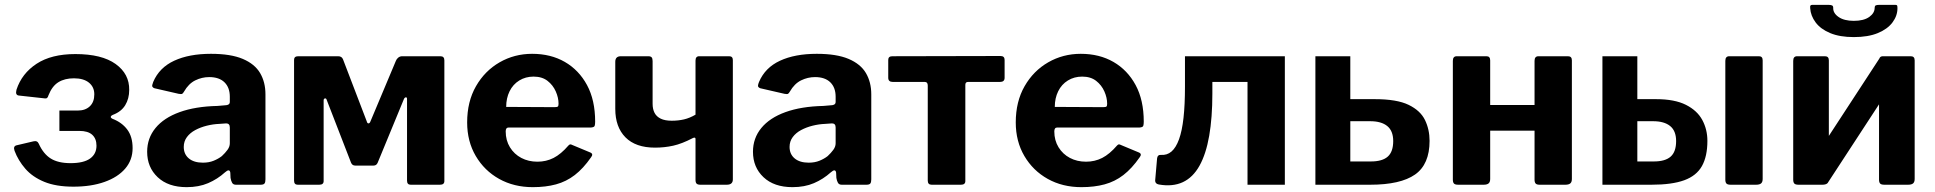

<svg xmlns="http://www.w3.org/2000/svg" viewBox="-20 -762 7981 792"><path d="M283 8Q211 8 162.5 -12Q114 -32 84.5 -66Q55 -100 40 -140Q33 -160 50 -163L118 -179Q134 -183 140 -169Q159 -127 189.5 -108Q220 -89 271 -89Q325 -89 351.5 -108Q378 -127 378 -161Q378 -190 360.5 -206Q343 -222 307 -222H225V-306H301Q332 -306 350.5 -323.5Q369 -341 369 -373Q369 -403 347 -421Q325 -439 285 -439Q247 -439 221 -423Q195 -407 180 -369Q176 -354 166 -356L57 -368Q50 -369 47.5 -374.5Q45 -380 48 -392Q70 -459 131 -499Q192 -539 291 -539Q400 -539 457 -498Q514 -457 513 -391Q513 -355 496.5 -328Q480 -301 445 -288Q438 -285 437 -280.5Q436 -276 444 -272Q483 -257 505 -227.5Q527 -198 527 -151Q527 -102 496.5 -66.5Q466 -31 411 -11.5Q356 8 283 8Z M908 -51Q877 -23 838.5 -6.5Q800 10 750 10Q674 10 630.5 -31Q587 -72 587 -136Q587 -192 621.5 -234Q656 -276 721 -299.5Q786 -323 877 -325L912 -328Q917 -328 922.5 -331Q928 -334 928 -342V-363Q928 -401 906 -422.5Q884 -444 843 -444Q813 -444 785.5 -430.5Q758 -417 739 -384Q735 -377 731.5 -375Q728 -373 717 -375L617 -398Q611 -400 608.5 -404.5Q606 -409 612 -424Q637 -483 698.5 -511.5Q760 -540 850 -540Q932 -540 981.5 -519Q1031 -498 1053 -460.5Q1075 -423 1075 -373V-22Q1075 -10 1071 -5Q1067 0 1055 0H953Q942 0 937.5 -8Q933 -16 931 -28L930 -50Q927 -68 908 -51ZM928 -236Q928 -253 913 -253L885 -251Q859 -250 833 -243.5Q807 -237 785.5 -225.5Q764 -214 751 -196.5Q738 -179 738 -156Q738 -126 759 -108.5Q780 -91 817 -91Q842 -91 861.5 -99Q881 -107 895 -118Q909 -131 918.5 -144Q928 -157 928 -171V-236Z M1208 0Q1193 0 1193 -17V-515Q1193 -530 1210 -530H1375Q1390 -530 1395 -517L1493 -261Q1495 -253 1500 -253Q1505 -253 1508 -261L1613 -511Q1616 -519 1623 -524.5Q1630 -530 1639 -530H1797Q1813 -530 1813 -513V-15Q1813 0 1795 0H1674Q1659 0 1659 -17V-354Q1659 -361 1654 -360.5Q1649 -360 1646 -353L1538 -91Q1533 -79 1521 -79H1445Q1433 -79 1428 -91L1328 -349Q1326 -357 1320.5 -356Q1315 -355 1315 -348V-15Q1315 0 1297 0Z M2066 -220Q2066 -183 2083.5 -154.5Q2101 -126 2130.5 -110.5Q2160 -95 2197 -95Q2233 -95 2263.5 -110.5Q2294 -126 2325 -162Q2329 -166 2332 -166.5Q2335 -167 2343 -163L2415 -133Q2429 -127 2418 -113Q2386 -67 2351 -40Q2316 -13 2273.5 -1.5Q2231 10 2178 10Q2100 10 2039 -24Q1978 -58 1942.5 -118.5Q1907 -179 1907 -257Q1907 -343 1943.5 -406.5Q1980 -470 2041 -505Q2102 -540 2175 -540Q2252 -540 2310 -506.5Q2368 -473 2401.5 -411Q2435 -349 2435 -260Q2435 -249 2433 -243Q2431 -237 2418 -236H2078Q2072 -236 2069 -232Q2066 -228 2066 -220ZM2267 -320Q2278 -320 2281 -322.5Q2284 -325 2284 -334Q2284 -359 2272.5 -385Q2261 -411 2238.5 -428.5Q2216 -446 2181 -446Q2148 -446 2122 -430Q2096 -414 2082 -385.5Q2068 -357 2068 -321Z M2869 0Q2858 0 2853.5 -4.5Q2849 -9 2849 -20V-189Q2849 -198 2837 -192Q2793 -169 2757 -161Q2721 -153 2682 -153Q2602 -153 2560 -195.5Q2518 -238 2518 -313V-507Q2518 -530 2541 -530H2654Q2664 -530 2668 -525.5Q2672 -521 2672 -510V-334Q2672 -312 2680 -296.5Q2688 -281 2705.5 -272.5Q2723 -264 2751 -264Q2778 -264 2801.5 -269.5Q2825 -275 2849 -289V-512Q2849 -530 2864 -530H2988Q3003 -530 3003 -514V-22Q3003 0 2978 0Z M3407 -51Q3376 -23 3337.5 -6.5Q3299 10 3249 10Q3173 10 3129.5 -31Q3086 -72 3086 -136Q3086 -192 3120.5 -234Q3155 -276 3220 -299.5Q3285 -323 3376 -325L3411 -328Q3416 -328 3421.5 -331Q3427 -334 3427 -342V-363Q3427 -401 3405 -422.5Q3383 -444 3342 -444Q3312 -444 3284.5 -430.5Q3257 -417 3238 -384Q3234 -377 3230.5 -375Q3227 -373 3216 -375L3116 -398Q3110 -400 3107.5 -404.5Q3105 -409 3111 -424Q3136 -483 3197.5 -511.5Q3259 -540 3349 -540Q3431 -540 3480.5 -519Q3530 -498 3552 -460.5Q3574 -423 3574 -373V-22Q3574 -10 3570 -5Q3566 0 3554 0H3452Q3441 0 3436.5 -8Q3432 -16 3430 -28L3429 -50Q3426 -68 3407 -51ZM3427 -236Q3427 -253 3412 -253L3384 -251Q3358 -250 3332 -243.5Q3306 -237 3284.5 -225.5Q3263 -214 3250 -196.5Q3237 -179 3237 -156Q3237 -126 3258 -108.5Q3279 -91 3316 -91Q3341 -91 3360.5 -99Q3380 -107 3394 -118Q3408 -131 3417.5 -144Q3427 -157 3427 -171V-236Z M4105 -424H3973Q3962 -424 3962 -412V-15Q3962 0 3944 0H3823Q3807 0 3807 -17V-409Q3807 -424 3795 -424H3663Q3644 -424 3644 -441V-515Q3644 -530 3661 -530L4107 -531Q4124 -531 4124 -515V-441Q4124 -424 4105 -424Z M4329 -220Q4329 -183 4346.5 -154.5Q4364 -126 4393.5 -110.5Q4423 -95 4460 -95Q4496 -95 4526.5 -110.5Q4557 -126 4588 -162Q4592 -166 4595 -166.5Q4598 -167 4606 -163L4678 -133Q4692 -127 4681 -113Q4649 -67 4614 -40Q4579 -13 4536.5 -1.5Q4494 10 4441 10Q4363 10 4302 -24Q4241 -58 4205.5 -118.5Q4170 -179 4170 -257Q4170 -343 4206.5 -406.5Q4243 -470 4304 -505Q4365 -540 4438 -540Q4515 -540 4573 -506.5Q4631 -473 4664.5 -411Q4698 -349 4698 -260Q4698 -249 4696 -243Q4694 -237 4681 -236H4341Q4335 -236 4332 -232Q4329 -228 4329 -220ZM4530 -320Q4541 -320 4544 -322.5Q4547 -325 4547 -334Q4547 -359 4535.5 -385Q4524 -411 4501.5 -428.5Q4479 -446 4444 -446Q4411 -446 4385 -430Q4359 -414 4345 -385.5Q4331 -357 4331 -321Z M4760 -1Q4745 -4 4745 -17L4753 -109Q4755 -124 4768 -123Q4794 -121 4812.5 -137Q4831 -153 4843.5 -187.5Q4856 -222 4862 -276Q4868 -330 4868 -405V-530H5280V0H5126V-424H4981V-376Q4981 -277 4968 -202Q4955 -127 4928 -78.5Q4901 -30 4859 -10.5Q4817 9 4760 -1Z M5406 0V-530H5550V-353H5651Q5742 -353 5790.5 -329.5Q5839 -306 5858 -267Q5877 -228 5877 -181Q5877 -84 5817 -42Q5757 0 5632 0ZM5550 -96H5635Q5682 -96 5704.5 -116Q5727 -136 5727 -180Q5727 -222 5702.5 -242Q5678 -262 5632 -262H5550Z M6127 -513V-24Q6127 -11 6120.5 -5.5Q6114 0 6100 0H5995Q5982 0 5977.5 -5Q5973 -10 5973 -21V-511Q5973 -530 5989 -530H6112Q6127 -530 6127 -513ZM6464 -513V-24Q6464 -11 6457.5 -5.5Q6451 0 6437 0H6331Q6319 0 6314.5 -5Q6310 -10 6310 -21V-511Q6310 -530 6326 -530H6448Q6464 -530 6464 -513ZM6016 -223Q5997 -223 5997 -240V-314Q5997 -329 6014 -329H6386Q6403 -329 6403 -314V-240Q6403 -223 6383 -223Z M6590 0V-530H6734V-353H6811Q6888 -353 6934.5 -329.5Q6981 -306 7002 -267Q7023 -228 7023 -181Q7023 -117 7000.5 -77Q6978 -37 6927.5 -18.5Q6877 0 6792 0ZM6734 -96H6802Q6849 -96 6871.5 -116Q6894 -136 6894 -180Q6894 -222 6869.5 -242Q6845 -262 6799 -262H6734ZM7251 -24Q7251 -11 7244.5 -5.5Q7238 0 7224 0H7119Q7106 0 7101.5 -5Q7097 -10 7097 -21V-511Q7097 -530 7113 -530H7236Q7251 -530 7251 -513Z M7524 -513V-24Q7524 -11 7517.5 -5.5Q7511 0 7497 0H7399Q7386 0 7381.5 -5Q7377 -10 7377 -21V-511Q7377 -530 7393 -530H7508Q7524 -530 7524 -513ZM7878 -513V-24Q7878 -11 7871.5 -5.5Q7865 0 7851 0H7753Q7740 0 7735.5 -5Q7731 -10 7731 -21V-511Q7731 -530 7747 -530H7862Q7878 -530 7878 -513ZM7734 -523 7822 -471 7519 -7 7431 -59ZM7627 -609Q7569 -609 7529.5 -625.5Q7490 -642 7469.5 -669.5Q7449 -697 7447 -728Q7446 -737 7448.5 -739.5Q7451 -742 7456 -742H7521Q7533 -742 7537.5 -739.5Q7542 -737 7542 -730Q7541 -708 7564 -692Q7587 -676 7627 -676ZM7627 -609V-676Q7668 -676 7690.5 -692Q7713 -708 7713 -730Q7713 -737 7717 -739.5Q7721 -742 7733 -742H7798Q7804 -742 7805.5 -739.5Q7807 -737 7807 -728Q7807 -697 7786.5 -669.5Q7766 -642 7726 -625.5Q7686 -609 7627 -609Z"/></svg>

Font: Libre Franklin
Style: Bold
Weight: 700
Designer: Pablo Impallari, Rodrigo Fuenzalida, Nhung Nguyen
Foundry: Impallari Type
Version: Version 3.000